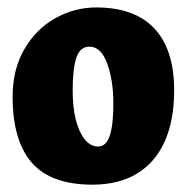

<svg xmlns="http://www.w3.org/2000/svg" viewBox="-20 -485 510 521"><path d="M452.6 -239.7Q452.6 -350.6 398.9 -407.7Q345.2 -464.8 241.2 -464.8Q182.1 -464.8 129.9 -435.5Q77.6 -406.2 45.9 -351.1Q14.2 -295.9 14.2 -222.7Q14.2 -104 65.9 -43.9Q117.7 16.1 231 16.1Q301.8 16.1 351.3 -13.7Q400.9 -43.5 426.8 -100.8Q452.6 -158.2 452.6 -239.7ZM287.6 -204.1Q287.6 -146 277.8 -116.7Q268.1 -87.4 246.1 -87.4Q226.1 -87.4 210.4 -106.2Q194.8 -125 186 -159.2Q177.2 -193.4 177.2 -238.8Q177.2 -299.3 187.3 -328.9Q197.3 -358.4 222.7 -358.4Q254.4 -358.4 271 -312.3Q287.6 -266.1 287.6 -204.1Z"/></svg>

Font: Neuton ExtraBold
Style: Regular
Weight: 800
Designer: Brian M Zick
Foundry: Brian M Zick
Version: Version 1.560